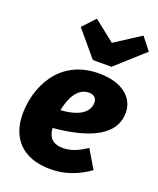

<svg xmlns="http://www.w3.org/2000/svg" viewBox="-153 -914 845 1026"><g transform="rotate(20 269.5 -401.5)"><path d="M379 -607 539 -751 483 -822 337 -728 218 -822 152 -751 273 -607ZM330 -551C99 -551 19 -354 19 -209C19 -74 96 19 260 19C346 19 419 -13 478 -55L416 -159C366 -126 327 -110 282 -110C235 -110 199 -130 195 -192C356 -207 535 -253 535 -402C535 -486 464 -551 330 -551ZM202 -296C216 -366 248 -436 314 -436C348 -436 359 -416 359 -394C359 -357 330 -304 202 -296Z"/></g></svg>

Font: Fira Sans ExtraBold
Style: Italic
Weight: 800
Italic angle: -8°
Designer: bBox Type GmbH & Carrois Corporate GbR & Edenspiekermann AG
Foundry: bBox Type GmbH & Carrois Corporate GbR & Edenspiekermann AG
Version: Version 4.301;PS 004.301;hotconv 1.0.88;makeotf.lib2.5.64775